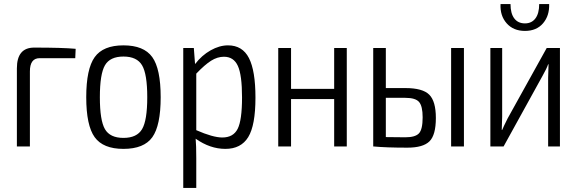

<svg xmlns="http://www.w3.org/2000/svg" viewBox="-20 -720 2838 944"><path d="M148 -486Q288 -486 352 -480L350 -434H175Q127 -434 127 -369V0H63V-384Q63 -486 148 -486Z M770 -242Q770 -103 729 -45.5Q688 12 587 12Q487 12 445.5 -45.5Q404 -103 404 -242Q404 -381 445.5 -439Q487 -497 587 -497Q687 -497 728.5 -439.5Q770 -382 770 -242ZM678.5 -399Q653 -442 587 -442Q521 -442 496 -399Q471 -356 471 -242Q471 -128 496 -85Q521 -42 587 -42Q653 -42 678.5 -85Q704 -128 704 -242Q704 -356 678.5 -399Z M1101 -497Q1172 -497 1204 -434.5Q1236 -372 1236 -240Q1236 -104 1200.5 -46Q1165 12 1088 12Q1013 12 942 -38Q945 -5 945 57V204H881V-484H933L939 -405Q972 -448 1015.5 -472.5Q1059 -497 1101 -497ZM1073 -44Q1127 -44 1148.5 -86.5Q1170 -129 1170 -241Q1170 -351 1149.5 -396Q1129 -441 1081 -441Q1049 -441 1018 -421.5Q987 -402 945 -358V-80Q1027 -44 1073 -44Z M1685 -484V0H1623V-233H1411V0H1348V-484H1411V-283H1623V-484Z M1877 -287H1973Q2058 -287 2090.5 -254.5Q2123 -222 2123 -140Q2123 -56 2091.5 -25Q2060 6 1983 6Q1878 6 1816 0H1815V-484H1877ZM2261 -484V0H2198V-484ZM1973 -45Q2022 -45 2040 -64.5Q2058 -84 2058 -143Q2058 -198 2040.5 -218.5Q2023 -239 1973 -239H1877V-46Q1903 -45 1973 -45Z M2631 -700H2680Q2682 -643 2650 -605.5Q2618 -568 2561 -568Q2504 -568 2471 -605.5Q2438 -643 2441 -700H2490Q2490 -654 2508.5 -629.5Q2527 -605 2561 -605Q2594 -605 2612.5 -629.5Q2631 -654 2631 -700ZM2733 0H2675V-338Q2675 -356 2677 -404H2675Q2668 -383 2648 -348L2456 0H2391V-484H2449V-147Q2449 -125 2447 -81H2449Q2454 -94 2476 -138L2668 -484H2733Z"/></svg>

Font: exo2condensed_l
Style: Regular
Weight: 300
Width: 3
Designer: Natanael Gama
Version: Version 1.001;PS 001.001;hotconv 1.0.70;makeotf.lib2.5.58329